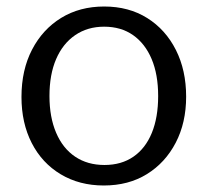

<svg xmlns="http://www.w3.org/2000/svg" viewBox="-20 -560 639 590"><path d="M299 10Q224 10 166.5 -24.5Q109 -59 77.5 -120.5Q46 -182 46 -262Q46 -345 78.5 -407.5Q111 -470 168 -505Q225 -540 300 -540Q376 -540 432.5 -504.5Q489 -469 520.5 -406.5Q552 -344 552 -263Q552 -183 520 -121.5Q488 -60 431.5 -25Q375 10 299 10ZM301 -53Q353 -53 390 -78.5Q427 -104 446.5 -151.5Q466 -199 466 -265Q466 -331 446 -378.5Q426 -426 389 -452Q352 -478 300 -478Q249 -478 211 -452Q173 -426 152.5 -378.5Q132 -331 132 -265Q132 -200 152.5 -152Q173 -104 211 -78.5Q249 -53 301 -53Z"/></svg>

Font: Libre Franklin
Style: Regular
Weight: 400
Designer: Pablo Impallari, Rodrigo Fuenzalida, Nhung Nguyen
Foundry: Impallari Type
Version: Version 3.000